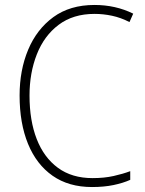

<svg xmlns="http://www.w3.org/2000/svg" viewBox="-20 -744 586 774"><path d="M361 -688Q275 -688 216.5 -644Q158 -600 128.5 -525Q99 -450 99 -359Q99 -258 128 -183.5Q157 -109 213.5 -67.5Q270 -26 353 -26Q400 -26 438 -34.5Q476 -43 505 -54V-19Q476 -6 437.5 2Q399 10 351 10Q257 10 192 -35.5Q127 -81 93 -164Q59 -247 59 -359Q59 -461 93.5 -543.5Q128 -626 195 -675Q262 -724 361 -724Q446 -724 517 -689L502 -655Q467 -673 431.5 -680.5Q396 -688 361 -688Z"/></svg>

Font: Noto Sans Kannada SemiCondensed ExtraLight
Style: Regular
Weight: 200
Width: 4
Designer: Jelle Bosma - Monotype Design Team
Foundry: Monotype Imaging Inc.
Version: Version 2.005; ttfautohint (v1.8.4.7-5d5b)